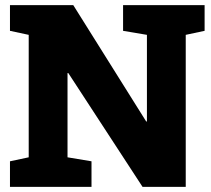

<svg xmlns="http://www.w3.org/2000/svg" viewBox="-20 -731 827 751"><path d="M244.1 -445.3V-115.7L337.9 -100.1V0H19V-100.1L92.3 -115.7V-594.7L19 -610.4V-710.9H266.6L551.8 -255.9H554.7V-594.7L461.4 -610.4V-710.9H780.3V-610.4L706.5 -594.7V0H537.6L247.1 -445.3Z"/></svg>

Font: Suwannaphum Black
Style: Regular
Weight: 900
Designer: Danh Hong
Version: Version 8.002; ttfautohint (v1.8.3)